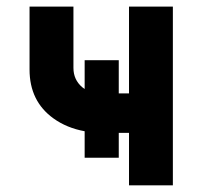

<svg xmlns="http://www.w3.org/2000/svg" viewBox="-20 -557 626 577"><path d="M499.5 0H367.7V-157.7H336.9V-83H234.4V-162.6Q180.7 -172.4 140.6 -201.2Q68.8 -252.9 68.8 -348.1V-537.1H200.7V-353Q200.7 -317.4 227.1 -294.9Q230.5 -292 234.4 -289.6V-376H336.9V-276.4H367.7V-537.1H499.5Z"/></svg>

Font: Consola Mono
Style: Bold
Weight: 700
Monospace: yes
Designer: Wojciech Kalinowski "wmk69" (wmk69@o2.pl)
Foundry: Wojciech Kalinowski "wmk69" (wmk69@o2.pl)
Version: Version 2.1.0